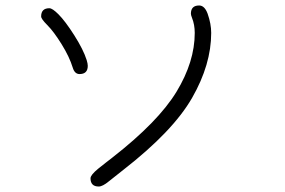

<svg xmlns="http://www.w3.org/2000/svg" viewBox="-20 -532 1040 700"><path d="M377 129Q354 148 340 148Q310 148 310 118Q310 106 338 83Q349 74 364.5 62Q380 50 389 43Q557 -88 623.5 -197.5Q690 -307 690 -412Q690 -442 680 -467Q676 -477 676 -482Q676 -512 706 -512Q726 -512 737 -482Q750 -445 750 -412Q750 -297 680.5 -175.5Q611 -54 430 87Q400 111 377 129ZM300 -292Q300 -262 270 -262Q252 -262 245 -286Q233 -325 204.5 -371Q176 -417 152 -441Q130 -463 130 -472Q130 -502 160 -502Q171 -502 193 -480Q218 -455 251 -403Q284 -351 296 -313Q300 -300 300 -292Z"/></svg>

Font: Pecita
Style: Book
Weight: 400
Width: 7
Version: Version 4.3